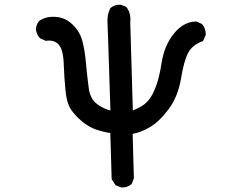

<svg xmlns="http://www.w3.org/2000/svg" viewBox="-20 -783 1040 827"><path d="M500.5 23.9 481 16.1 478 14.6 476.1 12.2 462.4 -9.3 460.9 -11.7V-14.2L455.1 -210Q425.3 -214.4 396.5 -224.1Q362.3 -235.4 332 -261.2Q302.2 -286.6 285.2 -312Q279.3 -321.3 274.7 -333.3Q270 -345.2 267.1 -359.9Q264.2 -374.5 262.2 -392.6Q256.8 -444.8 254.4 -509.3Q253.4 -540 247.6 -560.8Q241.7 -581.5 232.4 -591.3Q213.9 -611.8 178.7 -607.4L176.3 -606.9L173.8 -608.4L154.3 -617.2L152.3 -618.2L150.9 -619.6Q138.2 -634.3 134.8 -654.8V-655.8V-656.7Q135.7 -675.3 146.5 -689.9L147 -691.4L148.4 -692.4Q175.8 -712.9 218.5 -710.4Q261.2 -708 292.5 -677.2Q323.2 -647.9 334 -608.9Q344.7 -572.3 350.1 -512.2Q355.5 -453.1 362.3 -402.8Q368.7 -356 399.9 -333.5Q426.8 -314 455.6 -307.1Q450.2 -484.4 446.8 -579.8Q443.4 -675.3 442.9 -689Q441.4 -719.7 454.1 -745.6L455.1 -747.1L456.1 -748.5Q473.1 -763.7 498.5 -762.7H500L501.5 -762.2L521 -754.4L523.4 -753.4L525.4 -751Q544.9 -726.1 541 -688L552.2 -307.1Q571.8 -314.9 585.9 -323.2Q600.1 -331.5 608.9 -339.8Q619.6 -349.1 629.4 -364.5Q639.2 -379.9 647.9 -400.9Q665.5 -442.9 676.3 -513.7Q688 -587.9 729 -638.2Q770.5 -689.5 824.2 -690.4H826.2L828.1 -689.5L847.7 -680.7L849.6 -679.7L851.1 -678.2Q858.9 -669.4 862.5 -658.4Q866.2 -647.5 866.2 -634.8V-632.8L865.2 -630.9L856.4 -610.4L855 -606.9L851.1 -605Q828.1 -596.2 813 -583.3Q797.9 -570.3 789.6 -553.7Q780.8 -536.6 773.2 -509Q765.6 -481.4 759.8 -444.8Q746.6 -367.2 706.5 -313Q667 -259.3 624 -234.4Q614.7 -229 605.5 -224.4Q596.2 -219.7 586.9 -216.3Q577.6 -212.9 568.6 -210.4Q559.6 -208 551.3 -206.5L556.6 -17.1V-14.6L556.2 -13.2L548.3 6.3L547.4 8.8L545.9 10.3Q528.8 25.4 503.4 24.4H502Z"/></svg>

Font: NaikaiFont
Style: Bold
Weight: 700
Version: Version 1.89